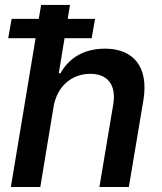

<svg xmlns="http://www.w3.org/2000/svg" viewBox="-20 -747 648 767"><path d="M194.2 -321.7C208.8 -404.5 268.5 -452.1 340.6 -452.1C410.2 -452.1 445 -407.7 432.5 -330.6L377.1 0H494.7L552.9 -346.9C574.9 -481.2 511.7 -552.6 399.9 -552.6C314.6 -552.6 256 -515.3 221.6 -454.5H214.8L237.9 -594.5H346.2L359.7 -671.5H250.4L259.6 -727.3H144.2L134.9 -671.5H26.3L12.8 -594.5H122.2L23.4 0H141Z"/></svg>

Font: Magic Ui Pro Semi Bold
Style: Italic
Weight: 600
Italic angle: -9.39999°
Designer: Stefan Endress, Andreas Faust
Version: Version 1.000;FEAKit 1.0